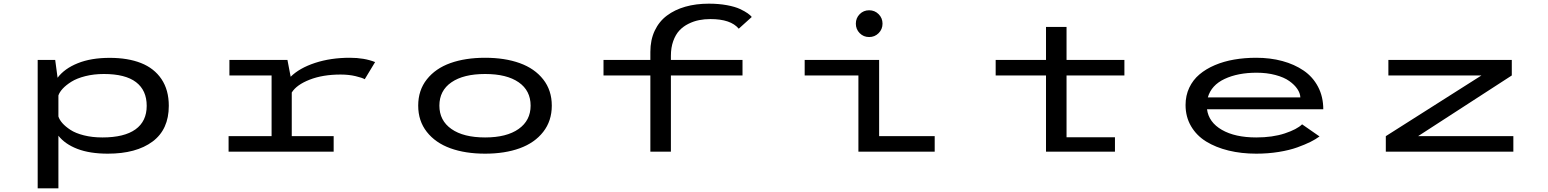

<svg xmlns="http://www.w3.org/2000/svg" viewBox="-20 -827 8440 1047"><path d="M185.5 -500H281L294 -403Q331.5 -453 404 -482.2Q476.5 -511.5 578 -511.5Q677.5 -511.5 749 -483.2Q820.5 -455 860.5 -395.8Q900.5 -336.5 900.5 -250Q900.5 -121 811.8 -55Q723 11 568 11Q470 11 402.2 -15Q334.5 -41 298.5 -87V200H185.5ZM546.5 -423.5Q492 -423.5 445.5 -411.8Q399 -400 369.5 -381.5Q340 -363 322.2 -343.8Q304.5 -324.5 298.5 -306.5V-192Q304 -174 320.2 -155.5Q336.5 -137 364.2 -118.8Q392 -100.5 437.5 -89Q483 -77.5 538.5 -77.5Q657.5 -77.5 718.8 -121.5Q780 -165.5 780 -250Q780 -334.5 721.8 -379Q663.5 -423.5 546.5 -423.5Z M1571 -84.5H1799.5V0H1226.5V-84.5H1461V-415.5H1231V-500H1547.5L1565 -408.5Q1613 -456 1698.2 -484Q1783.5 -512 1887.5 -512Q1967 -512 2025.5 -488.5L1969 -395Q1955.5 -403 1918.8 -411.8Q1882 -420.5 1837.5 -420.5Q1740 -420.5 1668.5 -392.5Q1597 -364.5 1571 -322.5Z M2625.5 11Q2517.5 11 2436 -18.5Q2354.5 -48 2307.5 -107.8Q2260.5 -167.5 2260.5 -251Q2260.5 -335 2307.8 -394.5Q2355 -454 2436.2 -483Q2517.5 -512 2625.5 -512Q2733 -512 2814.2 -482.8Q2895.5 -453.5 2942.2 -394Q2989 -334.5 2989 -251Q2989 -167.5 2942.2 -107.8Q2895.5 -48 2814.2 -18.5Q2733 11 2625.5 11ZM2625.5 -77.5Q2743 -77.5 2808.2 -123.8Q2873.5 -170 2873.5 -251Q2873.5 -333 2808.5 -378.2Q2743.5 -423.5 2625.5 -423.5Q2507.5 -423.5 2441.8 -378.2Q2376 -333 2376 -251Q2376 -169.5 2441.8 -123.5Q2507.5 -77.5 2625.5 -77.5Z M3271 -500H3526.5V-544Q3526.5 -609 3550.2 -659.5Q3574 -710 3616.8 -742Q3659.5 -774 3717.2 -790.5Q3775 -807 3845.5 -807Q3899 -807 3943.8 -798.8Q3988.5 -790.5 4015.5 -777.8Q4042.5 -765 4057.5 -754.2Q4072.5 -743.5 4079.5 -734.5L4008.5 -670.5Q3965 -723 3854 -723Q3821.5 -723 3792.2 -717.2Q3763 -711.5 3734.2 -697.2Q3705.5 -683 3684.8 -660.8Q3664 -638.5 3651.2 -603Q3638.5 -567.5 3638.5 -522.5V-500H4029V-415.5H3638.5V0H3526.5V-415.5H3271Z M4771.2 -646.2Q4750 -625 4719.5 -625Q4689 -625 4668 -646.2Q4647 -667.5 4647 -698Q4647 -728.5 4668 -749.8Q4689 -771 4719.5 -771Q4750 -771 4771.2 -749.8Q4792.5 -728.5 4792.5 -698Q4792.5 -667.5 4771.2 -646.2ZM4774 -84.5H5077V0H4661V-415.5H4368V-500H4774Z M5409.5 -415.5V-500H5684V-680H5796V-500H6111.5V-415.5H5796V-78.5H6060V0H5684V-415.5Z M7175.5 -83Q7154.5 -67.5 7126 -53.2Q7097.5 -39 7054.8 -23.5Q7012 -8 6953.5 1.5Q6895 11 6830.5 11Q6749 11 6679.5 -6Q6610 -23 6557.5 -55.2Q6505 -87.5 6475 -138.8Q6445 -190 6445 -254.5Q6445 -306 6465.2 -348.8Q6485.5 -391.5 6520.8 -421.2Q6556 -451 6604.8 -471.8Q6653.5 -492.5 6710.2 -502.2Q6767 -512 6830 -512Q6907 -512 6972.8 -494.2Q7038.5 -476.5 7088.8 -442.2Q7139 -408 7167.5 -353.8Q7196 -299.5 7196 -231H6562Q6571.5 -160 6643.2 -118.8Q6715 -77.5 6830.5 -77.5Q6919.5 -77.5 6986 -99.5Q7052.5 -121.5 7080.5 -149ZM6832.5 -430.5Q6730 -430.5 6657.8 -396.5Q6585.5 -362.5 6566.5 -296H7071Q7070 -319 7054.5 -342Q7039 -365 7010.5 -385.2Q6982 -405.5 6935.2 -418Q6888.5 -430.5 6832.5 -430.5Z M7713 -84.5H8232.5V0H7537V-84.5L8058.5 -415.5H7551V-500H8224V-415.5Z"/></svg>

Font: League Mono Extended
Style: Regular
Weight: 400
Width: 9
Designer: Tyler Finck
Foundry: The League of Moveable Type / Tyler Finck
Version: Version 2.210